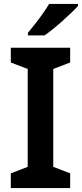

<svg xmlns="http://www.w3.org/2000/svg" viewBox="-20 -957 417 977"><path d="M337 0H35V-75L121 -108V-606L35 -639V-714H337V-639L251 -606V-108L337 -75ZM377 -927Q365 -913 344 -893Q323 -873 298.5 -851Q274 -829 250 -809.5Q226 -790 207 -777H122V-790Q138 -809 158 -834.5Q178 -860 197.5 -887.5Q217 -915 230 -937H377Z"/></svg>

Font: Noto Sans Sora Sompeng SemiBold
Style: Regular
Weight: 600
Version: Version 2.101